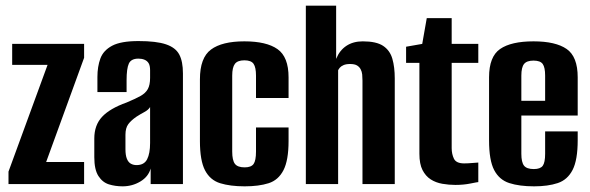

<svg xmlns="http://www.w3.org/2000/svg" viewBox="-20 -650 2084 678"><path d="M10 0V-44L148 -421H23V-495H277V-446L143 -78H277V0Z M413 8Q387 8 364.5 1Q342 -6 327.5 -28.5Q313 -51 313 -95V-161Q313 -208 340.5 -237.5Q368 -267 427 -288Q458 -301 476 -311Q494 -321 502 -335.5Q510 -350 510 -375V-402Q510 -418 505 -426.5Q500 -435 490.5 -439Q481 -443 469 -443Q443 -443 435 -425.5Q427 -408 427 -367V-325H324V-378Q324 -415 334.5 -443.5Q345 -472 376 -488.5Q407 -505 469 -505Q532 -505 566 -493.5Q600 -482 613 -457.5Q626 -433 626 -391V0H512V-55Q504 -26 475.5 -9Q447 8 413 8ZM462 -67Q489 -67 499.5 -87.5Q510 -108 510 -145V-272Q504 -262 490 -254.5Q476 -247 462 -238Q443 -225 433 -211.5Q423 -198 423 -174V-123Q423 -102 428 -89.5Q433 -77 442 -72Q451 -67 462 -67Z M844 8Q793 8 757.5 -3Q722 -14 704 -48.5Q686 -83 686 -152V-370Q686 -446 725 -475Q764 -504 843 -504Q921 -504 960 -476.5Q999 -449 999 -377V-304H884V-383Q884 -412 875.5 -424.5Q867 -437 843 -437Q819 -437 809.5 -424.5Q800 -412 800 -383V-115Q800 -84 809.5 -71.5Q819 -59 844 -59Q867 -59 875.5 -71Q884 -83 884 -115V-200H999V-152Q999 -84 981 -49Q963 -14 928.5 -3Q894 8 844 8Z M1060 0V-630H1167V-442Q1179 -472 1203 -488Q1227 -504 1261 -504Q1309 -504 1333 -488Q1357 -472 1365.5 -442.5Q1374 -413 1374 -373V0H1260V-366Q1260 -377 1259 -387Q1258 -397 1253.5 -405.5Q1249 -414 1240.5 -419Q1232 -424 1216 -424Q1202 -424 1193 -420Q1184 -416 1180 -411Q1176 -406 1174 -402V0Z M1588 3Q1565 3 1542 -1Q1519 -5 1501 -16.5Q1483 -28 1472 -49.5Q1461 -71 1461 -107V-428H1414V-485L1471 -495L1487 -586H1575V-495H1669V-428H1575V-127Q1575 -106 1583 -89.5Q1591 -73 1619 -73Q1632 -73 1649 -74.5Q1666 -76 1669 -76V-7Q1666 -7 1641.5 -2Q1617 3 1588 3Z M1866 8Q1814 8 1778.5 -3.5Q1743 -15 1725 -49.5Q1707 -84 1707 -154V-377Q1707 -450 1746 -477Q1785 -504 1864 -504Q1942 -504 1981 -477Q2020 -450 2020 -377V-242H1821V-107Q1821 -77 1830.5 -65Q1840 -53 1865 -53Q1888 -53 1896.5 -64.5Q1905 -76 1905 -107V-186H2020V-155Q2020 -85 2002 -50Q1984 -15 1949.5 -3.5Q1915 8 1866 8ZM1821 -294H1905V-383Q1905 -412 1896.5 -424Q1888 -436 1864 -436Q1840 -436 1830.5 -424Q1821 -412 1821 -383Z"/></svg>

Font: Alumni Sans
Style: Bold
Weight: 700
Designer: Robert E. Leuschke
Foundry: Robert E. Leuschke
Version: Version 1.018